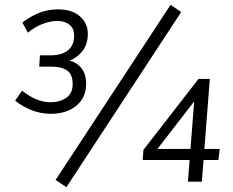

<svg xmlns="http://www.w3.org/2000/svg" viewBox="-20 -755 967 798"><path d="M192 -282Q148 -282 109 -298Q70 -314 43 -337L72 -378Q102 -354 131.5 -342Q161 -330 190 -330Q229 -330 255.5 -348.5Q282 -367 282 -406Q282 -446 259 -462Q236 -478 194 -478H143L146 -525H190Q236 -525 262 -545.5Q288 -566 288 -607Q288 -638 268 -653Q248 -668 218 -668Q190 -668 157 -655.5Q124 -643 96 -619L73 -661Q101 -684 139 -700Q177 -716 221 -716Q280 -716 312.5 -687Q345 -658 345 -615Q345 -569 320 -539.5Q295 -510 259 -500L258 -506Q295 -499 316.5 -474Q338 -449 338 -408Q338 -348 296.5 -315Q255 -282 192 -282ZM256 23 211 -7 689 -735 733 -705ZM761 0 789 -358H806L615 -111L618 -136H893L888 -90H573L576 -132L805 -427H852L819 0Z"/></svg>

Font: Muli Light
Style: Italic
Weight: 300
Italic angle: -4.541°
Designer: Vernon Adams
Foundry: Vernon Adams
Version: Version 2.100; ttfautohint (v1.8.1.43-b0c9)